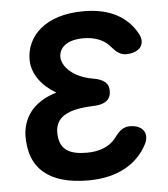

<svg xmlns="http://www.w3.org/2000/svg" viewBox="-49 -642 641 734"><g transform="rotate(-5 271.5 -275.0)"><path d="M460 -421C501 -426 522 -454 503 -492C466 -561 398 -598 298 -598C151 -598 76 -521 77 -429C78 -375 115 -328 168 -297C91 -275 40 -224 36 -146C33 -14 114 48 261 48C371 48 450 4 489 -73C507 -112 486 -140 447 -144C413 -148 396 -132 375 -103C351 -73 312 -58 265 -58C201 -58 160 -76 158 -141C157 -205 206 -231 309 -234C349 -236 371 -252 372 -284C373 -316 353 -331 313 -338C237 -351 197 -393 195 -430C195 -470 229 -495 289 -495C329 -495 364 -483 387 -458C410 -432 425 -416 460 -421Z"/></g></svg>

Font: 寒蝉团圆体 Round
Style: Regular
Weight: 500
Designer: 寒蝉字型
Version: Version 2.700;Glyphs 3.1.1 (3135)